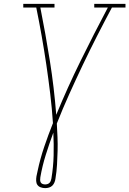

<svg xmlns="http://www.w3.org/2000/svg" viewBox="-20 -755 667 990"><path d="M213 215Q201 215 190 211Q179 207 173 198.5Q167 190 166.5 178Q166 166 168 154Q169 147 171 140Q173 133 174 126Q187 64 208 2Q229 -60 253 -120Q248 -196 239 -271Q230 -346 219 -420.5Q208 -495 195 -569Q182 -643 167 -716H100V-735H261V-716H188Q215 -580 237 -442Q259 -304 270 -163Q328 -304 396 -442Q464 -580 536 -716H466V-735H627V-716H557Q518 -643 480 -568.5Q442 -494 406.5 -419.5Q371 -345 337 -269.5Q303 -194 273 -118Q275 -83 276.5 -48Q278 -13 277 22.5Q276 58 274 94Q272 130 266 166Q265 175 261 185Q257 195 250 202Q243 209 233 212Q223 215 213 215ZM213 196Q219 196 225 194Q231 192 235 188Q239 184 241.5 178Q244 172 245 166Q255 106 256.5 47Q258 -12 255 -71Q234 -14 216 43.5Q198 101 188 159Q187 166 187 173Q187 180 190 185.5Q193 191 199.5 193.5Q206 196 213 196Z"/></svg>

Font: Iosevka Etoile Thin
Style: Italic
Weight: 100
Italic angle: -9°
Designer: Belleve Invis
Foundry: Belleve Invis
Version: Version 22.1.2; ttfautohint (v1.8.4)